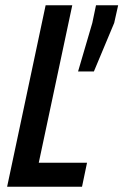

<svg xmlns="http://www.w3.org/2000/svg" viewBox="-20 -708 468 728"><path d="M7 0 153 -688H254L127 -91H310L291 0ZM276 -437 330 -621 344 -688H428L413 -621L336 -437Z"/></svg>

Font: Saira Condensed Medium
Style: Italic
Weight: 500
Width: 3
Italic angle: -12°
Designer: Hector Gatti with collaboration of the Omnibus-Type team
Foundry: Omnibus-Type
Version: Version 1.101